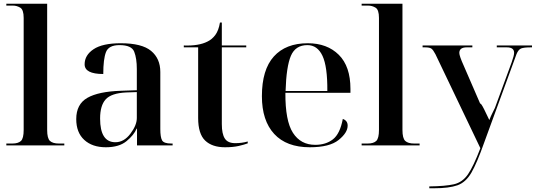

<svg xmlns="http://www.w3.org/2000/svg" viewBox="-20 -780 2884 1030"><path d="M14 0H325V-10H296Q263 -10 248 -24Q233 -38 233 -83V-760H14V-750H49Q70 -750 88.5 -739Q107 -728 107 -684V-83Q107 -38 92.5 -24Q78 -10 46 -10H14Z M548 10Q619 10 659 -23Q699 -56 713 -90H715V0H906V-10H899Q859 -10 849.5 -27Q840 -44 840 -88V-394Q840 -466 790.5 -507Q741 -548 628 -548Q530 -548 482 -516Q434 -484 434 -435Q434 -383 534 -383Q534 -463 548.5 -500.5Q563 -538 621 -538Q686 -538 700 -502.5Q714 -467 714 -409V-296L628 -293Q508 -289 448.5 -255Q389 -221 389 -141Q389 -69 432 -29.5Q475 10 548 10ZM599 -17Q517 -17 517 -144Q517 -214 547 -247Q577 -280 656 -284L714 -286V-147Q714 -108 679.5 -62.5Q645 -17 599 -17Z M1187 10Q1230 10 1260.5 3Q1291 -4 1309 -11V-21Q1278 -12 1242 -12Q1202 -12 1186 -37Q1170 -62 1170 -114V-526H1301V-536H1170V-659H1160Q1153 -617 1135.5 -593Q1118 -569 1093 -557Q1046 -533 966 -536V-526H1043V-147Q1043 -62 1080.5 -26Q1118 10 1187 10Z M1642 10Q1748 10 1796.5 -29Q1845 -68 1845 -106Q1845 -133 1819 -142Q1804 -62 1766 -32.5Q1728 -3 1671 -3Q1593 -3 1551.5 -67.5Q1510 -132 1511 -282H1860V-303Q1860 -424 1797.5 -486Q1735 -548 1631 -548Q1513 -548 1449 -477Q1385 -406 1385 -264Q1385 -133 1451 -61.5Q1517 10 1642 10ZM1512 -292Q1516 -423 1540.5 -480.5Q1565 -538 1629 -538Q1683 -538 1710 -480.5Q1737 -423 1736 -292Z M1920 0H2231V-10H2202Q2169 -10 2154 -24Q2139 -38 2139 -83V-760H1920V-750H1955Q1976 -750 1994.5 -739Q2013 -728 2013 -684V-83Q2013 -38 1998.5 -24Q1984 -10 1952 -10H1920Z M2283 230H2307Q2389 230 2434 214Q2479 198 2509 146Q2539 94 2577 -14L2751 -490Q2761 -514 2775.5 -520Q2790 -526 2829 -526H2834V-536H2645V-526H2699Q2738 -526 2738 -497Q2738 -482 2725 -446L2635 -201Q2626 -182 2620 -170.5Q2614 -159 2605 -136Q2595 -158 2577.5 -193Q2560 -228 2556 -224L2468 -427Q2444 -480 2444 -496Q2444 -526 2484 -526H2514V-536H2247V-526H2260Q2285 -526 2294.5 -519Q2304 -512 2316 -489L2557 15Q2520 112 2490.5 155Q2461 198 2415 208.5Q2369 219 2283 220Z"/></svg>

Font: Noto Serif Display Semi
Style: Regular
Weight: 600
Designer: Monotype Design Team
Foundry: Monotype Imaging Inc.
Version: Version 1.900